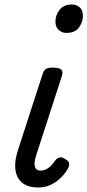

<svg xmlns="http://www.w3.org/2000/svg" viewBox="-20 -815 388 852"><path d="M150 17Q83 17 59 -27.5Q35 -72 60 -150L168 -483Q174 -503 183.5 -509Q193 -515 213 -515Q244 -515 252.5 -505.5Q261 -496 254 -476L140 -124Q130 -92 135 -75Q140 -58 160 -58Q175 -58 188 -65.5Q201 -73 210.5 -84Q220 -95 226 -104Q232 -112 243 -116Q254 -120 270 -109Q287 -99 287 -88Q287 -77 281 -66Q271 -48 252 -28.5Q233 -9 207.5 4Q182 17 150 17ZM275 -669Q255 -669 240.5 -682Q226 -695 226 -720Q226 -747 244 -771Q262 -795 299 -795Q319 -795 333.5 -782.5Q348 -770 348 -744Q348 -717 330.5 -693Q313 -669 275 -669Z"/></svg>

Font: Playwrite RO
Style: Regular
Weight: 400
Designer: Veronika Burian, José Scaglione
Foundry: TypeTogether
Version: Version 1.002